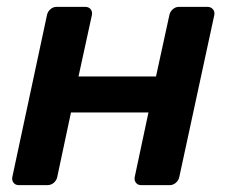

<svg xmlns="http://www.w3.org/2000/svg" viewBox="-20 -540 663 560"><path d="M35 0Q25 0 19.5 -7Q14 -14 16 -24L117 -496Q119 -506 127 -513Q135 -520 145 -520H228Q239 -520 244.5 -513Q250 -506 248 -496L209 -317H435L474 -496Q476 -506 484 -513Q492 -520 502 -520H585Q595 -520 601 -513Q607 -506 605 -496L503 -24Q501 -14 493 -7Q485 0 475 0H392Q382 0 376.5 -7Q371 -14 373 -24L413 -212H187L147 -24Q145 -14 137 -7Q129 0 118 0Z"/></svg>

Font: Rubik Light Medium
Style: Italic
Weight: 500
Italic angle: -12°
Version: Version 2.104